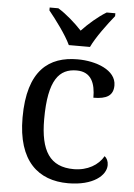

<svg xmlns="http://www.w3.org/2000/svg" viewBox="-55 -808 601 859"><g transform="rotate(5 246.0 -378.0)"><path d="M233 -606H328C349 -651 397 -715 428 -753V-766H389C351 -743 310 -707 280 -675C250 -707 210 -743 172 -766H133V-753C164 -715 212 -651 233 -606ZM283 10C396 10 453 -40 453 -86C453 -104 446 -117 436 -125C413 -84 365 -55 303 -55C196 -55 152 -124 152 -266C152 -445 201 -496 278 -496C345 -496 363 -444 363 -381C422 -381 452 -398 452 -444C452 -513 361 -546 278 -546C151 -546 55 -479 55 -265C55 -69 150 10 283 10Z"/></g></svg>

Font: Noto Nastaliq Urdu
Style: Regular
Weight: 400
Designer: Monotype Design Team (Patrick Giasson: type design, Kamal Mansour: OpenType code, Glenda Bellarosa). Updated by Simon Co
Foundry: Monotype Imaging Inc., Simon Cozens
Version: Version 3.009